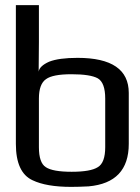

<svg xmlns="http://www.w3.org/2000/svg" viewBox="-20 -720 546 750"><path d="M483 -357V-158Q483 -6 326 8Q288 10 258 10Q161 10 107 -16Q42 -46 42 -158V-700H132V-555Q132 -544 131.5 -497.5Q131 -451 131 -440Q134 -462 172 -479Q210 -494 283 -494Q483 -494 483 -357ZM391 -145V-335Q391 -397 362 -414Q333 -430 259 -430Q186 -430 160 -411Q132 -392 132 -335V-145Q132 -84 159 -67Q186 -49 260 -49Q334 -49 362 -67Q391 -84 391 -145Z"/></svg>

Font: Gamestation Display
Style: Regular
Weight: 400
Designer: Jonas Hecksher
Foundry: Jonas Hecksher, Playtypeª, e-types AS
Version: Version 1.003